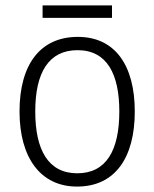

<svg xmlns="http://www.w3.org/2000/svg" viewBox="-20 -729 569 708"><path d="M393 -709H137V-663H393ZM477 -318C477 -487 405 -593 267 -593C129 -593 52 -492 52 -318C52 -147 130 -41 264 -41C404 -41 477 -147 477 -318ZM110 -318C110 -462 160 -544 266 -544C375 -544 420 -455 420 -318C420 -175 372 -90 265 -90C158 -90 110 -176 110 -318Z"/></svg>

Font: Noto Sans Tamil UI SemiCondensed Light
Style: Regular
Weight: 300
Width: 4
Designer: Jelle Bosma - Monotype Design Team
Foundry: Monotype Imaging Inc.
Version: Version 2.004